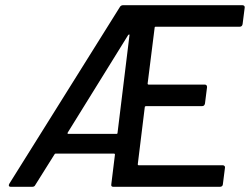

<svg xmlns="http://www.w3.org/2000/svg" viewBox="-20 -720 963 740"><path d="M904 -617H580Q576 -617 576 -613L549 -398Q549 -394 553 -394H769Q778 -394 778 -384L770 -321Q768 -311 759 -311H543Q541 -311 539.5 -310Q538 -309 538 -307L511 -87Q511 -83 515 -83H839Q843 -83 845.5 -80Q848 -77 847 -73L839 -10Q839 -6 836 -3Q833 0 828 0H417Q407 0 409 -10L423 -124Q423 -128 419 -128H194Q192 -128 190 -125L116 -7Q113 0 104 0H21Q16 0 14.5 -3.5Q13 -7 16 -12L442 -693Q446 -700 455 -700H914Q919 -700 921.5 -697Q924 -694 923 -690L915 -627Q913 -617 904 -617ZM243 -204H429Q433 -204 433 -208L479 -584Q480 -587 478 -587Q476 -587 474 -585L241 -209Q239 -204 243 -204Z"/></svg>

Font: Barlow Medium
Style: Italic
Weight: 500
Italic angle: -7°
Designer: Jeremy Tribby
Foundry: Tribby Type
Version: Version 1.408